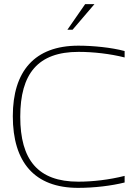

<svg xmlns="http://www.w3.org/2000/svg" viewBox="-20 -900 665 929"><path d="M583 -622V-653C520 -670 431 -679 359 -679C147 -679 42 -555 42 -338C42 -115 147 9 358 9C436 9 519 -1 583 -17V-49C508 -30 428 -21 359 -21C163 -21 78 -127 78 -335C78 -543 163 -649 360 -649C431 -649 512 -640 583 -622ZM306 -756H331L437 -880H392Z"/></svg>

Font: LT Wave Text Thin
Style: Regular
Weight: 100
Designer: Daniel Lyons
Version: Version 2.5 (Glyphs App)